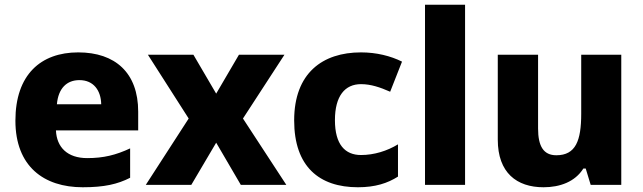

<svg xmlns="http://www.w3.org/2000/svg" viewBox="-20 -780 2711 810"><path d="M310 -559C152 -559 45 -465 45 -271C45 -78 165 10 329 10C420 10 476 -3 529 -30V-154C469 -126 417 -113 348 -113C264 -113 219 -159 216 -230H563V-309C563 -473 466 -559 310 -559ZM315 -442C375 -442 406 -398 407 -340H220C226 -408 262 -442 315 -442Z M776 -280 595 0H787L892 -178L996 0H1188L1005 -280L1180 -549H988L892 -385L796 -549H604Z M1490 10C1563 10 1615 -7 1659 -35V-171C1613 -143 1558 -126 1503 -126C1436 -126 1393 -170 1393 -273C1393 -375 1435 -425 1503 -425C1544 -425 1583 -412 1626 -393L1676 -520C1628 -544 1568 -559 1503 -559C1341 -559 1221 -472 1221 -272C1221 -77 1327 10 1490 10Z M1942 0V-760H1773V0Z M2601 -549H2432V-300C2432 -187 2409 -125 2327 -125C2273 -125 2250 -163 2250 -238V-549H2080V-191C2080 -51 2160 10 2273 10C2342 10 2406 -13 2441 -69H2451L2472 0H2601Z"/></svg>

Font: Noto Sans Lao UI ExtBd
Style: Regular
Weight: 800
Designer: Monotype Design Team
Foundry: Monotype Imaging Inc.
Version: Version 2.000